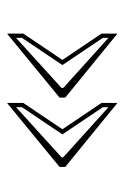

<svg xmlns="http://www.w3.org/2000/svg" viewBox="75 -470 349 540"><g transform="rotate(90 250.0 -200.5)"><path d="M76 -46 255 -193V-209L76 -355L75 -354V-311L149 -201L75 -91V-47ZM271 -46 450 -193V-209L271 -355L270 -354V-311L344 -201L270 -91V-47ZM87 -70.6V-87.3L163.5 -201L87 -314.7V-330.5L228 -203.3V-198.7ZM282 -70.6V-87.3L358.5 -201L282 -314.7V-330.5L423 -203.3V-198.7Z"/></g></svg>

Font: SortefaxS01
Style: Medium
Weight: 500
Designer: gluk
Foundry: gluk
Version: Version 0.261